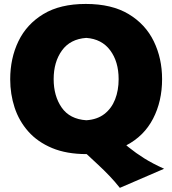

<svg xmlns="http://www.w3.org/2000/svg" viewBox="-20 -748 852 950"><path d="M573 181.5Q549 151 521.8 122.5Q494.5 94 467 68.5L409 14.5Q309.5 14.5 237.8 -15.5Q166 -45.5 120 -97.5Q74 -149.5 52.2 -216Q30.5 -282.5 30.5 -355.5Q30.5 -459.5 71.2 -544Q112 -628.5 194.8 -678.5Q277.5 -728.5 404.5 -728.5Q533 -728.5 616.5 -678.2Q700 -628 741 -543.5Q782 -459 782 -356.5Q782 -246.5 737.2 -160.5Q692.5 -74.5 605 -29L616.5 -19.5Q653 10 693.8 35.5Q734.5 61 792 87ZM407 -153Q461 -156.5 496.5 -184Q532 -211.5 549.5 -256.2Q567 -301 567 -356.5Q567 -443 525.2 -499Q483.5 -555 407 -560.5Q327.5 -555 286.5 -498.2Q245.5 -441.5 245.5 -356.5Q245.5 -273 285.2 -215.8Q325 -158.5 407 -153Z"/></svg>

Font: Commissioner Flair ExtraBold
Style: Regular
Weight: 800
Designer: Kostas Bartsokas
Foundry: Kostas Bartsokas
Version: Version 1.000; ttfautohint (v1.8.3)